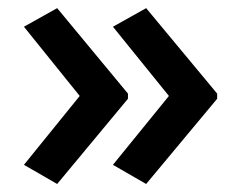

<svg xmlns="http://www.w3.org/2000/svg" viewBox="-20 -505 596 474"><path d="M516.1 -261.2 340.8 -50.8 258.8 -98.1 397 -268.1 258.8 -439 340.8 -484.9 516.1 -273.9ZM295.9 -261.2 121.1 -50.8 39.1 -98.1 176.8 -268.1 39.1 -439 121.1 -484.9 295.9 -273.9Z"/></svg>

Font: JBL Sans
Style: Semibold
Weight: 600
Version: Version 1.10